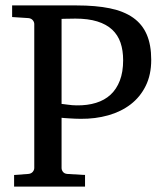

<svg xmlns="http://www.w3.org/2000/svg" viewBox="-20 -691 619 711"><path d="M436 -467.8Q436 -504.4 426.3 -533Q416.5 -561.5 395.3 -581.3Q374 -601.1 340.3 -611.6Q306.6 -622.1 258.8 -622.1Q252 -622.1 243.2 -621.8Q234.4 -621.6 226.6 -621.6Q217.8 -621.1 208 -621.1V-306.2Q209 -306.2 215.3 -305.4Q221.7 -304.7 230 -303.5Q238.3 -302.2 247.6 -301.5Q256.8 -300.8 264.2 -300.8Q303.7 -300.3 335.4 -310.1Q367.2 -319.8 389.4 -340.3Q411.6 -360.8 423.8 -392.6Q436 -424.3 436 -467.8ZM540 -469.2Q540 -414.1 519.5 -372.8Q499 -331.5 463.6 -304.4Q428.2 -277.3 380.6 -263.9Q333 -250.5 278.8 -251Q269 -251 257.6 -251.5Q246.1 -252 235.6 -252.7Q225.1 -253.4 217.5 -253.9Q210 -254.4 208 -254.9V-68.8Q208 -61.5 213.1 -54.7Q218.3 -47.9 229 -46.9L294.9 -43V0H32.2V-43L85 -46.9Q95.7 -47.9 101.3 -54.7Q106.9 -61.5 106.9 -68.8V-602.1Q106.9 -609.4 101.3 -616.2Q95.7 -623 85 -624L24.9 -627.9V-670.9H264.2Q335 -670.9 387 -660.2Q439 -649.4 472.9 -625.5Q506.8 -601.6 523.4 -563.2Q540 -524.9 540 -469.2Z"/></svg>

Font: BabelStone Ogham Bound
Style: Italic
Weight: 400
Italic angle: -30°
Designer: Andrew West
Foundry: BabelStone
Version: Version 2.02 March 14, 2022